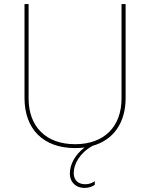

<svg xmlns="http://www.w3.org/2000/svg" viewBox="-20 -720 735 940"><path d="M348 5C364 5 379 4 394 2C346 38 322 87 322 129C322 174 353 200 393 200C415 200 431 194 444 185V167C429 178 413 182 397 182C367 182 341 166 341 127C341 84 369 30 433 -6C536 -35 595 -119 595 -240V-700H575V-238C575 -99 489 -14 348 -14C206 -14 120 -99 120 -238V-700H100V-240C100 -87 193 5 348 5Z"/></svg>

Font: Fixel Text Thin
Style: Regular
Weight: 100
Width: 4
Designer: AlfaBravo + MacPaw
Foundry: Kyrylo Tkachov, Marchela Mozhyna, Serhii Makarenko, Maria Weinstein, Zakhar Kryvoshyya
Version: Version 1.211